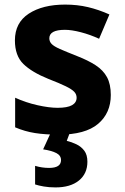

<svg xmlns="http://www.w3.org/2000/svg" viewBox="-20 -577 545 837"><path d="M463 -163Q463 -84 407.5 -37Q352 10 236 10Q177 10 132.5 3Q88 -4 46 -22V-151Q92 -130 143 -118.5Q194 -107 231 -107Q274 -107 294 -118.5Q314 -130 314 -151Q314 -166 303.5 -177Q293 -188 266.5 -201Q240 -214 191 -233Q119 -262 82 -298Q45 -334 45 -401Q45 -478 105.5 -517.5Q166 -557 264 -557Q317 -557 363.5 -546Q410 -535 457 -514L412 -408Q373 -426 332.5 -436.5Q292 -447 263 -447Q195 -447 195 -410Q195 -396 205 -385.5Q215 -375 241 -363.5Q267 -352 315 -333Q364 -314 397 -292.5Q430 -271 446.5 -240.5Q463 -210 463 -163ZM361 128Q361 180 324 210Q287 240 222 240Q194 240 171 236Q148 232 133 227V146Q163 155 194 155Q246 155 246 121Q246 101 226 90.5Q206 80 168 74L202 0H285L271 37Q292 42 313 52Q334 62 347.5 80Q361 98 361 128Z"/></svg>

Font: Noto Sans Oriya
Style: Bold
Weight: 700
Designer: Amélie Bonet and Sol Matas
Foundry: Google LLC
Version: Version 2.006; ttfautohint (v1.8.4.7-5d5b)